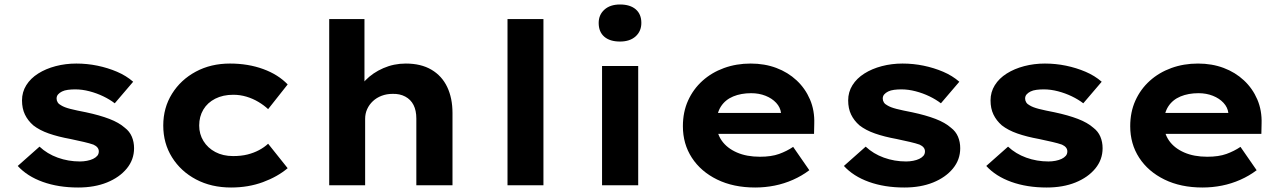

<svg xmlns="http://www.w3.org/2000/svg" viewBox="-20 -825 5711 855"><path d="M328 10Q240 10 170.5 -15Q101 -40 59 -86L156 -172Q190 -140 237 -123Q284 -106 336 -106Q352 -106 367.5 -109Q383 -112 394.5 -117.5Q406 -123 413 -131Q420 -139 420 -151Q420 -170 396 -181Q379 -187 353 -193Q327 -199 294 -206Q239 -216 197.5 -230.5Q156 -245 128 -267Q104 -288 91 -315Q78 -342 78 -378Q78 -415 97 -445.5Q116 -476 150 -497.5Q184 -519 228 -530.5Q272 -542 320 -542Q368 -542 414 -532.5Q460 -523 501 -505.5Q542 -488 573 -461L491 -365Q469 -382 440 -396Q411 -410 378.5 -418.5Q346 -427 315 -427Q298 -427 282.5 -425Q267 -423 256 -417.5Q245 -412 238.5 -404.5Q232 -397 232 -386Q232 -377 237 -369Q242 -361 252 -356Q266 -347 293.5 -340Q321 -333 363 -325Q424 -312 467 -295.5Q510 -279 536 -256Q557 -240 567 -216.5Q577 -193 577 -165Q577 -114 544.5 -74.5Q512 -35 456.5 -12.5Q401 10 328 10Z M1009 10Q921 10 853 -26Q785 -62 746 -124.5Q707 -187 707 -266Q707 -345 746 -407.5Q785 -470 852 -506Q919 -542 1004 -542Q1085 -542 1152 -517.5Q1219 -493 1261 -449L1174 -339Q1156 -356 1131 -371Q1106 -386 1077.5 -394.5Q1049 -403 1019 -403Q973 -403 938.5 -385.5Q904 -368 885.5 -337Q867 -306 867 -266Q867 -228 886 -197Q905 -166 939 -148Q973 -130 1018 -130Q1054 -130 1082 -137Q1110 -144 1133.5 -156.5Q1157 -169 1174 -185L1261 -76Q1216 -38 1151 -14Q1086 10 1009 10Z M1446 0V-740H1603V-407L1565 -394Q1575 -434 1607.5 -467.5Q1640 -501 1687 -521.5Q1734 -542 1787 -542Q1855 -542 1901.5 -514.5Q1948 -487 1971.5 -437.5Q1995 -388 1995 -322V0H1834V-297Q1834 -333 1821.5 -357.5Q1809 -382 1784.5 -395Q1760 -408 1728 -407Q1702 -407 1679.5 -398.5Q1657 -390 1640.5 -374.5Q1624 -359 1615 -339Q1606 -319 1606 -296V0H1527Q1494 0 1474 0Q1454 0 1446 0Z M2240 0V-740H2400V0Z M2661 0V-531H2822V0ZM2741 -640Q2696 -640 2671 -661.5Q2646 -683 2646 -723Q2646 -759 2671.5 -782Q2697 -805 2741 -805Q2786 -805 2811 -783.5Q2836 -762 2836 -723Q2836 -686 2810.5 -663Q2785 -640 2741 -640Z M3343 10Q3246 10 3173.5 -25.5Q3101 -61 3061 -122.5Q3021 -184 3021 -263Q3021 -326 3044 -377Q3067 -428 3108 -465Q3149 -502 3204 -522Q3259 -542 3323 -542Q3385 -542 3437 -522.5Q3489 -503 3527.5 -467Q3566 -431 3587 -382Q3608 -333 3606 -274L3605 -229H3126L3103 -322H3475L3458 -302V-322Q3455 -347 3436.5 -367Q3418 -387 3389 -398.5Q3360 -410 3325 -410Q3280 -410 3245 -395.5Q3210 -381 3190.5 -351Q3171 -321 3171 -275Q3171 -231 3194.5 -198Q3218 -165 3261.5 -146Q3305 -127 3364 -127Q3415 -127 3449.5 -139.5Q3484 -152 3512 -171L3584 -67Q3551 -42 3511.5 -24.5Q3472 -7 3429.5 1.5Q3387 10 3343 10Z M4007 10Q3919 10 3849.5 -15Q3780 -40 3738 -86L3835 -172Q3869 -140 3916 -123Q3963 -106 4015 -106Q4031 -106 4046.5 -109Q4062 -112 4073.5 -117.5Q4085 -123 4092 -131Q4099 -139 4099 -151Q4099 -170 4075 -181Q4058 -187 4032 -193Q4006 -199 3973 -206Q3918 -216 3876.5 -230.5Q3835 -245 3807 -267Q3783 -288 3770 -315Q3757 -342 3757 -378Q3757 -415 3776 -445.5Q3795 -476 3829 -497.5Q3863 -519 3907 -530.5Q3951 -542 3999 -542Q4047 -542 4093 -532.5Q4139 -523 4180 -505.5Q4221 -488 4252 -461L4170 -365Q4148 -382 4119 -396Q4090 -410 4057.5 -418.5Q4025 -427 3994 -427Q3977 -427 3961.5 -425Q3946 -423 3935 -417.5Q3924 -412 3917.5 -404.5Q3911 -397 3911 -386Q3911 -377 3916 -369Q3921 -361 3931 -356Q3945 -347 3972.5 -340Q4000 -333 4042 -325Q4103 -312 4146 -295.5Q4189 -279 4215 -256Q4236 -240 4246 -216.5Q4256 -193 4256 -165Q4256 -114 4223.5 -74.5Q4191 -35 4135.5 -12.5Q4080 10 4007 10Z M4641 10Q4553 10 4483.5 -15Q4414 -40 4372 -86L4469 -172Q4503 -140 4550 -123Q4597 -106 4649 -106Q4665 -106 4680.5 -109Q4696 -112 4707.5 -117.5Q4719 -123 4726 -131Q4733 -139 4733 -151Q4733 -170 4709 -181Q4692 -187 4666 -193Q4640 -199 4607 -206Q4552 -216 4510.5 -230.5Q4469 -245 4441 -267Q4417 -288 4404 -315Q4391 -342 4391 -378Q4391 -415 4410 -445.5Q4429 -476 4463 -497.5Q4497 -519 4541 -530.5Q4585 -542 4633 -542Q4681 -542 4727 -532.5Q4773 -523 4814 -505.5Q4855 -488 4886 -461L4804 -365Q4782 -382 4753 -396Q4724 -410 4691.5 -418.5Q4659 -427 4628 -427Q4611 -427 4595.5 -425Q4580 -423 4569 -417.5Q4558 -412 4551.5 -404.5Q4545 -397 4545 -386Q4545 -377 4550 -369Q4555 -361 4565 -356Q4579 -347 4606.5 -340Q4634 -333 4676 -325Q4737 -312 4780 -295.5Q4823 -279 4849 -256Q4870 -240 4880 -216.5Q4890 -193 4890 -165Q4890 -114 4857.5 -74.5Q4825 -35 4769.5 -12.5Q4714 10 4641 10Z M5335 10Q5238 10 5165.5 -25.5Q5093 -61 5053 -122.5Q5013 -184 5013 -263Q5013 -326 5036 -377Q5059 -428 5100 -465Q5141 -502 5196 -522Q5251 -542 5315 -542Q5377 -542 5429 -522.5Q5481 -503 5519.5 -467Q5558 -431 5579 -382Q5600 -333 5598 -274L5597 -229H5118L5095 -322H5467L5450 -302V-322Q5447 -347 5428.5 -367Q5410 -387 5381 -398.5Q5352 -410 5317 -410Q5272 -410 5237 -395.5Q5202 -381 5182.5 -351Q5163 -321 5163 -275Q5163 -231 5186.5 -198Q5210 -165 5253.5 -146Q5297 -127 5356 -127Q5407 -127 5441.5 -139.5Q5476 -152 5504 -171L5576 -67Q5543 -42 5503.5 -24.5Q5464 -7 5421.5 1.5Q5379 10 5335 10Z"/></svg>

Font: Lexend Exa
Style: Bold
Weight: 700
Designer: Bonnie Shaver-Troup, Thomas Jockin
Foundry: Lexend
Version: Version 1.007